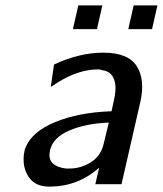

<svg xmlns="http://www.w3.org/2000/svg" viewBox="-20 -681 603 711"><path d="M250 -573 270 -661H359L339 -573ZM455 -573 475 -661H563L543 -573ZM71 -122Q71 -128 74 -133Q97 -193 184.5 -229Q272 -265 393 -269L402 -310Q411 -350 406 -374Q398 -416 359 -421Q352 -424 344 -424Q272 -424 196 -377L168 -359L180 -442Q274 -486 363 -486Q454 -486 486 -436.5Q518 -387 500 -305L430 1H333L347 -60Q269 10 163 10Q118 10 95 -15Q72 -40 68 -77Q66 -105 71 -122ZM165 -124Q165 -122 164.5 -120Q164 -118 164 -116Q160 -91 175.5 -76Q191 -61 224 -57H238Q280 -57 317 -80.5Q354 -104 364 -149L383 -227Q299 -224 237.5 -198Q176 -172 165 -124Z"/></svg>

Font: Coval
Style: Italic
Weight: 400
Foundry: Context Ltd
Version: Version 001.000